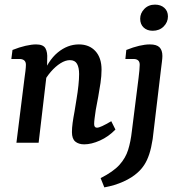

<svg xmlns="http://www.w3.org/2000/svg" viewBox="-20 -617 767 830"><path d="M344 7Q320 7 305.5 -5Q291 -17 291 -46Q291 -64 294 -86Q297 -108 302 -134Q306 -160 311 -189.5Q316 -219 319 -247.5Q322 -276 322 -297Q322 -325 313 -341Q304 -357 282 -357Q263 -357 241.5 -343.5Q220 -330 200 -307Q180 -284 166 -256L160 -282Q187 -355 229.5 -390Q272 -425 321 -425Q366 -425 392.5 -396Q419 -367 419 -316Q419 -289 414.5 -258.5Q410 -228 404.5 -198Q399 -168 394 -142Q391 -121 389 -106Q387 -91 387 -81Q387 -65 399 -65Q407 -65 422 -72Q437 -79 461 -93L479 -57Q449 -26 412 -9.5Q375 7 344 7ZM51 0 86 -280Q88 -292 90 -310Q92 -328 92 -337Q92 -350 84.5 -356Q77 -362 65 -362H29L34 -401Q64 -413 90.5 -419Q117 -425 136 -425Q167 -425 176.5 -408Q186 -391 184 -362L183 -306L147 0ZM431 193 415 153Q470 125 496.5 95.5Q523 66 534 30.5Q545 -5 550 -50L579 -280Q581 -295 582.5 -312Q584 -329 584 -337Q584 -350 577 -356Q570 -362 558 -362H522L526 -401Q586 -425 628 -425Q657 -425 669.5 -412.5Q682 -400 682 -375Q682 -366 680 -350Q678 -334 676 -318L640 -16Q634 23 625 50Q616 77 603.5 96Q591 115 575 129Q551 151 513.5 168Q476 185 431 193ZM640 -484Q616 -484 601 -498Q586 -512 586 -536Q586 -560 604 -578.5Q622 -597 650 -597Q675 -597 690.5 -583Q706 -569 706 -546Q706 -521 687.5 -502.5Q669 -484 640 -484Z"/></svg>

Font: Yrsa Medium
Style: Italic
Weight: 500
Italic angle: -7.10001°
Designer: Anna Giedrys (Yrsa+Rasa design), David Brezina (Yrsa art-direction, Rasa art-direction, design)
Foundry: Rosetta Type Foundry
Version: Version 2.004